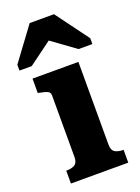

<svg xmlns="http://www.w3.org/2000/svg" viewBox="-164 -863 676 928"><g transform="rotate(-20 174.5 -398.5)"><path d="M237 -797H112L-13 -628V-598H50L213 -718L127 -717L291 -598H362V-628ZM269 -540V-114Q269 -86 284.5 -76Q300 -66 327 -66H329V0H34V-66H36Q63 -66 78.5 -76Q94 -86 94 -114V-431Q94 -447 81.5 -453Q69 -459 42 -464L33 -466V-540Z"/></g></svg>

Font: Roboto Serif 20pt
Style: Bold
Weight: 700
Version: Version 1.008